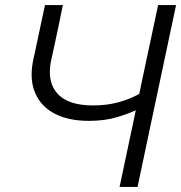

<svg xmlns="http://www.w3.org/2000/svg" viewBox="-20 -733 710 753"><path d="M449 0Q461.5 -58.5 473 -113.5Q484.5 -168.5 498.5 -233.5L512.5 -300.5Q481 -286 435.2 -272.5Q389.5 -259 328 -259Q249 -259 194.5 -287.2Q140 -315.5 117.5 -369.5Q104 -401 104 -440.5Q104 -468.5 111 -501Q113.5 -512 115.5 -521.5Q117.5 -531 120 -542Q130 -590 138.5 -629.5Q147 -668.5 156.5 -713H226.5Q216.5 -663.5 207.5 -620.5Q198 -577.5 187.5 -527.5L181 -498Q175.5 -472.5 175.5 -450.5Q175.5 -400 204.5 -367Q245.5 -319.5 345 -319.5Q397.5 -319.5 442 -331.2Q486.5 -343 526 -364.5L549 -473Q563.5 -540.5 575.5 -597.5Q587.5 -654.5 600 -713H670.5Q658 -654.5 646 -597.5Q634 -540.5 619.5 -472.5L569.5 -237Q555.5 -170.5 543.8 -115.2Q532 -60 519.5 0Z"/></svg>

Font: Heraclito Light
Style: Italic
Weight: 300
Italic angle: -12°
Designer: Kostas Bartsokas (font) & Cristiano Sobral (main changes)
Foundry: Kostas Bartsokas (font) & Cristiano Sobral (main changes)
Version: Version 1.00;July 8, 2020;FontCreator 13.0.0.2655 64-bit